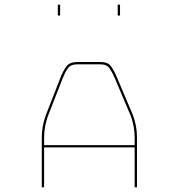

<svg xmlns="http://www.w3.org/2000/svg" viewBox="-20 -897 770 827"><path d="M170 -303V-272H560V-303Q560 -330 555.5 -353Q551 -376 544 -396L475 -559Q464 -585 452 -602.5Q440 -620 412 -620H314Q284 -620 272 -602.5Q260 -585 250 -560L186 -396Q179 -376 174.5 -353Q170 -330 170 -303ZM560 -90V-262H170V-90H160V-303Q160 -331 164.5 -354.5Q169 -378 177 -400L241 -564Q252 -592 266 -611Q280 -630 314 -630H412Q445 -630 458.5 -611Q472 -592 484 -563L553 -400Q561 -378 565.5 -354.5Q570 -331 570 -303V-90ZM239 -830H229V-877H239ZM497 -830H487V-877H497Z"/></svg>

Font: Bungee Hairline
Style: Regular
Weight: 400
Designer: David Jonathan Ross
Foundry: David Jonathan Ross
Version: Version 1.001;PS 1.0;hotconv 1.0.72;makeotf.lib2.5.5900